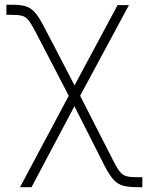

<svg xmlns="http://www.w3.org/2000/svg" viewBox="-20 -567 606 791"><path d="M62.5 204.1 263.2 -172.4 125.5 -437.5Q108.9 -468.8 97.4 -483.4Q85.9 -498 70.6 -502Q55.2 -505.9 26.9 -505.9H6.3V-547.4H26.9Q64 -547.9 86.2 -541Q108.4 -534.2 125 -514.6Q141.6 -495.1 161.6 -456.5L287.1 -215.3L464.4 -545.9H511.2L310.1 -172.4L447.8 97.2Q462.9 127.4 474.6 141.4Q486.3 155.3 502 159.2Q517.6 163.1 545.9 163.1H566.4V204.1H545.9Q509.3 204.1 486.6 197.8Q463.9 191.4 447 172.4Q430.2 153.3 410.6 115.7L286.6 -129.4L109.9 204.1Z"/></svg>

Font: Inter Extra Light
Style: Regular
Weight: 200
Designer: Rasmus Andersson
Foundry: rsms
Version: Version 4.000;git-3c8e0fc